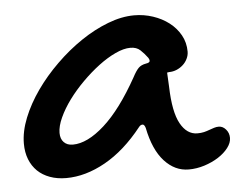

<svg xmlns="http://www.w3.org/2000/svg" viewBox="-40 -473 659 527"><g transform="rotate(-5 290.0 -209.5)"><path d="M347.2 -426.8Q374 -426.8 398.9 -418.5Q423.8 -410.2 442.9 -395.5Q461.9 -380.9 473.4 -360.4Q484.9 -339.8 484.9 -314.9Q484.9 -304.7 480.2 -295.2Q475.6 -285.6 467.8 -278.6Q460 -271.5 450 -267.3Q439.9 -263.2 429.2 -263.2Q428.2 -263.2 427.5 -262.9Q426.8 -262.7 425.8 -262.7Q424.8 -262.2 423.8 -262.2L425.8 -223.1Q427.7 -153.3 445.6 -121.1Q463.4 -88.9 492.2 -88.9Q502.4 -88.9 510.5 -90.8Q518.6 -92.8 525.6 -95.5Q532.7 -98.1 539.1 -100.1Q545.4 -102.1 551.8 -102.1Q563 -102.1 571.5 -92.3Q580.1 -82.5 580.1 -68.8Q580.1 -55.2 569.6 -41.5Q559.1 -27.8 542 -16.8Q524.9 -5.9 503.4 1Q481.9 7.8 460 7.8Q421.9 7.8 393.1 -23.7Q364.3 -55.2 352.1 -116.2Q349.1 -126 344.2 -126Q338.4 -126 334 -120.1Q285.6 -59.1 231 -28.6Q176.3 2 123 2Q98.1 2 78.1 -5.4Q58.1 -12.7 44.2 -26.1Q30.3 -39.6 22.7 -58.8Q15.1 -78.1 15.1 -102.1Q15.1 -135.7 30 -172.9Q44.9 -210 70.3 -246.1Q95.7 -282.2 129.2 -314.9Q162.6 -347.7 199.5 -372.6Q236.3 -397.5 274.4 -412.1Q312.5 -426.8 347.2 -426.8ZM331.1 -257.8Q339.8 -274.4 347.2 -282Q354.5 -289.6 368.2 -292Q378.9 -293.5 378.9 -298.8Q378.9 -302.7 376 -307.1Q366.7 -319.8 356.4 -329.3Q346.2 -338.9 329.1 -338.9Q310.5 -338.9 287.6 -328.1Q264.6 -317.4 241 -299.6Q217.3 -281.7 194.6 -259Q171.9 -236.3 154.3 -212.4Q136.7 -188.5 126 -165Q115.2 -141.6 115.2 -123Q115.2 -106.4 124.3 -97.2Q133.3 -87.9 148.9 -87.9Q189 -87.9 236.3 -130.4Q283.7 -172.9 331.1 -257.8Z"/></g></svg>

Font: Gochi Hand
Style: Regular
Weight: 400
Designer: Juan Pablo del Peral
Foundry: Juan Pablo del Peral
Version: Version 1.001